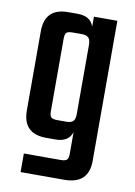

<svg xmlns="http://www.w3.org/2000/svg" viewBox="-75 -538 510 725"><g transform="rotate(10 180.0 -175.0)"><path d="M158.2 -79.1H192.9Q210.4 -79.1 218.3 -86.9Q226.1 -94.7 226.1 -113.8V-379.9Q226.1 -398.9 218.3 -407Q210.4 -415 192.9 -415H158.2Q140.1 -415 134 -409.4Q127.9 -403.8 127.9 -386.2V-107.9Q127.9 -90.8 134 -85Q140.1 -79.1 158.2 -79.1ZM226.1 -487.8H315.9V49.8Q315.9 138.2 222.2 138.2H55.2V66.9H195.8Q213.9 66.9 220 61Q226.1 55.2 226.1 38.1V-44.9Q213.4 -5.9 164.1 -5.9H127.9Q38.1 -5.9 38.1 -95.2V-398.9Q38.1 -487.8 127.9 -487.8H164.1Q213.4 -487.8 226.1 -449.2Z"/></g></svg>

Font: Teko
Style: Regular
Weight: 400
Designer: Manushi Parikh, Jonny Pinhorn
Foundry: Indian Type Foundry
Version: Version 2.000;PS 1.0;hotconv 1.0.79;makeotf.lib2.5.61930